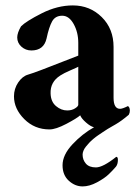

<svg xmlns="http://www.w3.org/2000/svg" viewBox="-20 -458 501 691"><path d="M443.4 -44.9Q417 -22.5 396.5 -10.7Q394.5 -9.8 383.8 -3.4Q373 2.9 367.2 6.3Q361.3 9.8 350.6 17.1Q339.8 24.4 332.5 29.3Q325.2 34.2 315.9 42Q306.6 49.8 300.8 56.2Q294.9 62.5 289.1 69.8Q283.2 77.1 280.3 84.5Q277.3 91.8 277.3 98.6Q277.3 117.2 289.1 130.9Q300.8 144.5 325.2 144.5Q350.6 144.5 398.4 106.4Q404.3 106.4 404.3 117.2Q404.3 132.8 397.5 141.6Q386.7 154.3 371.6 168.9Q356.4 183.6 329.1 198.2Q301.8 212.9 277.3 212.9Q250 212.9 227.5 192.4Q205.1 171.9 205.1 136.7Q205.1 99.6 240.7 61.5Q276.4 23.4 318.4 0Q305.7 -2.9 289.6 -17.1Q273.4 -31.2 268.6 -43Q256.8 -32.2 218.8 -12.2Q180.7 7.8 158.2 7.8Q104.5 7.8 67.4 -29.3Q30.3 -66.4 30.3 -111.3Q30.3 -138.7 45.4 -161.1Q60.5 -183.6 81.1 -189.5Q97.7 -194.3 130.9 -207Q164.1 -219.7 204.1 -235.4Q244.1 -251 261.7 -257.8V-278.3V-303.7Q261.7 -341.8 245.1 -371.6Q228.5 -401.4 204.1 -401.4Q178.7 -401.4 167.5 -380.9Q156.2 -360.4 147.5 -319.3Q137.7 -276.4 92.8 -276.4Q72.3 -276.4 57.1 -290Q42 -303.7 42 -323.2Q42 -339.8 55.7 -363.3Q74.2 -381.8 130.4 -410.2Q186.5 -438.5 242.2 -438.5Q303.7 -438.5 346.2 -396.5Q388.7 -354.5 388.7 -289.1V-106.4Q388.7 -66.4 412.1 -66.4Q420.9 -66.4 440.4 -76.2Q447.3 -72.3 447.3 -59.6Q447.3 -51.8 443.4 -44.9ZM221.7 -60.5Q238.3 -60.5 250 -67.9Q261.7 -75.2 261.7 -81.1V-217.8Q258.8 -215.8 233.9 -205.1Q209 -194.3 197.3 -186.5Q160.2 -163.1 162.1 -121.1Q163.1 -91.8 181.6 -76.2Q200.2 -60.5 221.7 -60.5Z"/></svg>

Font: Crimson
Style: Bold
Weight: 700
Version: Version 0.8 ; ttfautohint (v1.00) -l 8 -r 50 -G 200 -x 14 -D